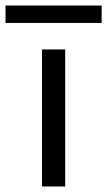

<svg xmlns="http://www.w3.org/2000/svg" viewBox="-83 -675 388 695"><path d="M69 0V-496H153V0ZM-63 -592V-655H285V-592Z"/></svg>

Font: DeepMind Sans
Style: Regular
Weight: 400
Designer: Jonny Pinhorn / Modifications: Colophon Foundry
Foundry: Colophon Foundry
Version: Version 1.002; ttfautohint (v1.8.2)